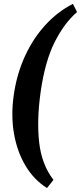

<svg xmlns="http://www.w3.org/2000/svg" viewBox="-20 -803 412 977"><path d="M372.1 -741.7Q307.1 -686 257.8 -587.9Q208.5 -489.7 186.5 -333Q166.5 -190.4 179.4 -77.6Q192.4 35.2 252 112.3L219.2 153.8Q153.3 112.8 110.4 41.3Q67.4 -30.3 51.3 -122.3Q35.2 -214.4 49.8 -317.9Q64.9 -424.8 106.4 -515.9Q147.9 -606.9 210.7 -675.5Q273.4 -744.1 351.1 -783.2Z"/></svg>

Font: Gentium Book Plus
Style: Bold Italic
Weight: 700
Italic angle: -8°
Designer: Victor Gaultney, Annie Olsen, Iska Routamaa, Becca Hirsbrunner
Foundry: SIL International
Version: Version 6.101